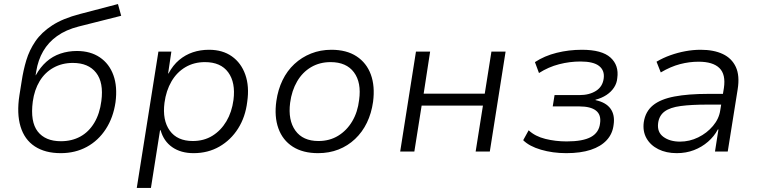

<svg xmlns="http://www.w3.org/2000/svg" viewBox="-20 -749 3755 949"><path d="M280 8Q203 8 152 -25.5Q101 -59 81.5 -123.5Q62 -188 76 -278L87 -347Q95 -401 110 -451Q125 -501 155 -545Q185 -589 238 -623.5Q291 -658 376 -680L563 -729L579 -671L369 -618Q306 -602 262.5 -571Q219 -540 193.5 -496Q168 -452 159 -396L156 -377H157Q179 -417 209.5 -444Q240 -471 278.5 -484Q317 -497 360 -497Q427 -497 473.5 -465.5Q520 -434 540.5 -377.5Q561 -321 551 -244Q540 -168 503 -111Q466 -54 409 -23Q352 8 280 8ZM281 -51Q335 -51 377 -74Q419 -97 446 -142Q473 -187 481 -250Q493 -341 455 -389.5Q417 -438 340 -438Q287 -438 244.5 -414.5Q202 -391 176 -348Q150 -305 142 -247Q129 -147 166.5 -99Q204 -51 281 -51Z M656 180 763 -494H827L811 -386H813Q835 -427 865.5 -452.5Q896 -478 933 -490.5Q970 -503 1013 -503Q1080 -503 1126 -470.5Q1172 -438 1192.5 -380Q1213 -322 1202 -246Q1193 -171 1157 -114Q1121 -57 1064.5 -24.5Q1008 8 937 8Q874 8 831.5 -21.5Q789 -51 774 -105H771L726 180ZM933 -52Q988 -52 1030 -78Q1072 -104 1099 -149.5Q1126 -195 1134 -255Q1145 -341 1108 -391.5Q1071 -442 993 -442Q939 -442 896.5 -417Q854 -392 827.5 -346.5Q801 -301 793 -241Q782 -155 819 -103.5Q856 -52 933 -52Z M1552 8Q1477 8 1427 -24Q1377 -56 1356 -114.5Q1335 -173 1346 -250Q1354 -306 1376.5 -352.5Q1399 -399 1435 -432.5Q1471 -466 1517.5 -484.5Q1564 -503 1618 -503Q1693 -503 1742.5 -470.5Q1792 -438 1813 -380.5Q1834 -323 1824 -246Q1816 -189 1793.5 -142.5Q1771 -96 1735 -62Q1699 -28 1653 -10Q1607 8 1552 8ZM1554 -52Q1609 -52 1651.5 -78Q1694 -104 1721 -149.5Q1748 -195 1755 -255Q1767 -341 1729.5 -391.5Q1692 -442 1614 -442Q1560 -442 1517.5 -417Q1475 -392 1448.5 -346.5Q1422 -301 1414 -241Q1403 -155 1440 -103.5Q1477 -52 1554 -52Z M1958 0 2036 -494H2106L2074 -286H2376L2409 -494H2479L2401 0H2331L2367 -227H2064L2028 0Z M2779 8Q2712 8 2654 -9Q2596 -26 2566 -56L2593 -105Q2625 -75 2675.5 -62.5Q2726 -50 2781 -50Q2861 -50 2901 -72Q2941 -94 2946 -140Q2952 -182 2925.5 -202.5Q2899 -223 2844 -223H2712L2721 -279H2844Q2893 -279 2926 -300Q2959 -321 2964 -362Q2969 -401 2941 -423Q2913 -445 2849 -445Q2796 -445 2743.5 -431.5Q2691 -418 2644 -388L2624 -442Q2671 -473 2731.5 -488Q2792 -503 2856 -503Q2955 -503 2997.5 -464.5Q3040 -426 3031 -363Q3029 -338 3015 -316.5Q3001 -295 2977.5 -279.5Q2954 -264 2923 -256L2924 -254Q2975 -243 2997.5 -212Q3020 -181 3013 -133Q3008 -88 2979 -56.5Q2950 -25 2900 -8.5Q2850 8 2779 8Z M3325 8Q3273 8 3234 -11.5Q3195 -31 3175.5 -65.5Q3156 -100 3162 -145Q3170 -198 3207.5 -228.5Q3245 -259 3313.5 -272Q3382 -285 3480 -285H3566L3558 -232H3478Q3397 -232 3344.5 -225Q3292 -218 3265 -198Q3238 -178 3233 -141Q3227 -96 3259 -72.5Q3291 -49 3341 -49Q3388 -49 3431 -70Q3474 -91 3504 -126.5Q3534 -162 3540 -204L3558 -314Q3568 -381 3536 -412.5Q3504 -444 3433 -444Q3387 -444 3341 -432Q3295 -420 3246 -391L3225 -444Q3257 -463 3293.5 -476Q3330 -489 3368 -496Q3406 -503 3443 -503Q3508 -503 3552.5 -482Q3597 -461 3617 -418Q3637 -375 3626 -307L3577 0H3514L3531 -109H3528Q3510 -75 3479.5 -48.5Q3449 -22 3410 -7Q3371 8 3325 8Z"/></svg>

Font: Nunito Sans 7pt Light
Style: Italic
Weight: 300
Italic angle: -9°
Designer: Vernon Adams
Foundry: Vernon Adams
Version: Version 3.101;gftools[0.9.27]